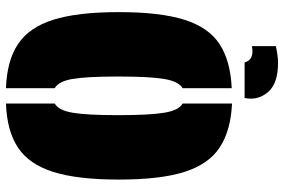

<svg xmlns="http://www.w3.org/2000/svg" viewBox="-170 -596 927 626"><g transform="rotate(-90 293.0 -283.5)"><path d="M318 9V-151Q340 -164 348 -211Q356 -258 356 -361Q356 -465 348 -510.5Q340 -556 318 -568V-727Q407 -724 461.5 -688Q516 -652 541 -573Q566 -494 566 -359Q566 -224 541 -145Q516 -66 461.5 -30.5Q407 5 318 9ZM268 -151V10Q180 6 125 -30Q70 -66 45 -145Q20 -224 20 -359Q20 -494 45 -573Q70 -652 124.5 -688Q179 -724 268 -727V-568Q246 -556 238 -510Q230 -464 230 -361Q230 -258 238 -210.5Q246 -163 268 -151ZM286 51H402Q410 83 455 75V153Q441 156 427 158Q413 160 400 160Q333 160 305 127Q277 94 286 51Z"/></g></svg>

Font: Protest Guerrilla
Style: Regular
Weight: 400
Designer: Octavio Pardo
Foundry: Ashler Design
Version: Version 2.005; ttfautohint (v1.8.4.7-5d5b)